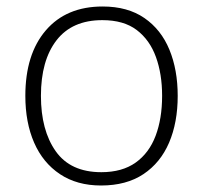

<svg xmlns="http://www.w3.org/2000/svg" viewBox="-20 -561 625 591"><path d="M527 -266Q527 -184 500.5 -122Q474 -60 421.5 -25Q369 10 291 10Q217 10 164.5 -25Q112 -60 85 -122Q58 -184 58 -266Q58 -394 121 -467.5Q184 -541 296 -541Q373 -541 424.5 -505.5Q476 -470 501.5 -408Q527 -346 527 -266ZM106 -266Q106 -160 151.5 -95.5Q197 -31 292 -31Q356 -31 397.5 -60.5Q439 -90 459 -143Q479 -196 479 -266Q479 -333 460 -385.5Q441 -438 401 -468.5Q361 -499 295 -499Q202 -499 154 -437Q106 -375 106 -266Z"/></svg>

Font: Noto Sans Thaana ExtraLight
Style: Regular
Weight: 200
Designer: David Williams
Foundry: Google Inc.
Version: Version 3.001; ttfautohint (v1.8.4.7-5d5b)